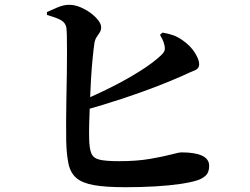

<svg xmlns="http://www.w3.org/2000/svg" viewBox="-20 -770 1040 798"><path d="M501 8.1Q418.8 8.1 370.2 -0.6Q321.6 -9.3 297.3 -30.3Q272.9 -51.3 264.8 -88.9Q256.7 -126.5 255.2 -183.4Q254.5 -219.3 254.8 -266Q255 -312.8 256 -363.8Q257 -414.8 257.8 -464.3Q258.6 -513.9 258.5 -555.5Q258.4 -597.1 257.8 -625.6Q257.2 -654.2 254 -662.1Q248.6 -679.2 228.2 -689Q207.8 -698.8 175.3 -707.9L175 -719.9Q193.5 -728.7 219.9 -739.6Q246.4 -750.5 268.4 -750Q290.9 -749.7 313.8 -740.2Q336.7 -730.7 356.4 -716.1Q376.1 -701.5 388.2 -685.7Q400.4 -669.9 400.4 -657.1Q400.4 -644 394.4 -635Q388.5 -625.9 381.8 -616.1Q375.1 -606.3 372.4 -591Q368.9 -566.8 364.9 -526.7Q361 -486.6 358.2 -439.8Q355.5 -392.9 353.7 -345.9Q351.8 -298.8 350.8 -259.2Q349.8 -219.6 350.5 -194.5Q351.2 -153.5 359.5 -133Q367.7 -112.6 394 -106.3Q420.3 -100.1 474.2 -100.1Q547.5 -100.1 602.1 -109.4Q656.7 -118.8 690.6 -127.7Q724.5 -136.7 734.2 -136.7Q790.2 -136.7 819.7 -123Q849.3 -109.4 849.3 -80.3Q849.3 -54.2 835.6 -40.9Q821.8 -27.6 800.4 -20.7Q774.3 -12.1 729.4 -5.5Q684.5 1.1 626.4 4.6Q568.4 8.1 501 8.1ZM310.4 -347.1Q376.4 -374.5 441.7 -407.2Q506.9 -440 561.2 -474.2Q615.5 -508.3 648.3 -539.2Q660.1 -549.9 663.6 -559.1Q667 -568.3 663 -583.7Q660.4 -596 654.5 -607.6Q648.6 -619.1 645 -625.3L655.2 -634.5Q681.2 -630.3 700.5 -623.3Q719.8 -616.3 739.7 -602.1Q772.5 -578.9 790.1 -550.5Q807.8 -522.1 807.8 -503.4Q807.8 -484.6 788.8 -477.2Q769.8 -469.8 741.1 -456.2Q693.5 -434.8 630.1 -410.3Q566.7 -385.9 489.4 -360.2Q412.1 -334.6 322.7 -309.4Z"/></svg>

Font: Noto Serif HK ExtraLight
Style: Regular
Weight: 200
Designer: Ryoko NISHIZUKA 西塚涼子 (kana & ideographs); Frank Grießhammer (Latin, Greek & Cyrillic); Wenlong ZHANG 张文龙 (bopomofo); San
Foundry: Adobe
Version: Version 2.002-H1;hotconv 1.1.0;makeotfexe 2.6.0